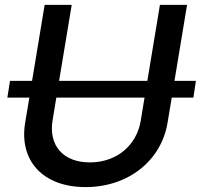

<svg xmlns="http://www.w3.org/2000/svg" viewBox="-20 -747 815 779"><path d="M774.9 -419H687.9L739 -727.3H628.9L577.8 -419H219.8L271 -727.3H161.2L110.1 -419H20.6L9.9 -350.9H99.1L82 -248.9C56.8 -96.2 152.7 12.1 327.4 12.1C501.4 12.1 634.6 -96.2 659.8 -248.9L676.8 -350.9H764.6ZM551.1 -257.8C535.2 -159.1 455.3 -88.1 344.5 -88.1C233.7 -88.1 177.2 -159.1 193.2 -257.8L208.5 -350.9H566.4Z"/></svg>

Font: TID UI Medium
Style: Italic
Weight: 500
Italic angle: -9.39999°
Designer: The TID Project Authors
Foundry: Bakken & Bæck
Version: Version 1.001;hotconv 1.0.109;makeotfexe 2.5.65596